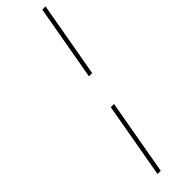

<svg xmlns="http://www.w3.org/2000/svg" viewBox="-298 -765 839 839"><g transform="rotate(-45 121.0 -346.0)"><path d="M222 -778H242L180 -428H160ZM90 86H70L132 -265H152Z"/></g></svg>

Font: Fz Poppins Thin
Style: Italic
Weight: 100
Italic angle: -10°
Designer: Ninad Kale (Devanagari), Jonny Pinhorn (Latin)
Foundry: Indian Type Foundry
Version: Vit hóa bi Vntype.Com & FontZin.Com